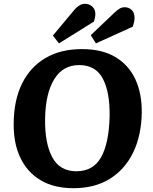

<svg xmlns="http://www.w3.org/2000/svg" viewBox="-20 -974 802 1009"><path d="M52 -328Q53 -447 95.5 -534Q138 -621 218 -668.5Q298 -716 411 -716Q515 -716 585 -675Q655 -634 690.5 -559Q726 -484 725 -382Q723 -262 680 -173Q637 -84 557.5 -34.5Q478 15 366 15Q263 15 192.5 -27.5Q122 -70 86 -147Q50 -224 52 -328ZM217 -349Q215 -222 254.5 -148Q294 -74 381 -74Q471 -74 512 -149Q553 -224 556 -363Q558 -489 520.5 -560.5Q483 -632 396 -632Q310 -632 264.5 -557Q219 -482 217 -349ZM373 -925Q385 -938 398 -946Q411 -954 426 -954Q449 -954 465 -939.5Q481 -925 481 -900Q481 -884 474 -861L290 -746L258 -787ZM582 -908Q597 -922 609 -929Q621 -936 636 -936Q656 -936 671.5 -922Q687 -908 687 -880Q687 -869 684.5 -858Q682 -847 678 -834L484 -746L457 -789Z"/></svg>

Font: Literata 12pt
Style: Bold Italic
Weight: 700
Italic angle: -2°
Designer: Latin by Veronika Burian and Jose Scaglione. Greek by Irene Vlachou. Cyrillic by Vera Evstafieva
Foundry: TypeTogether
Version: Version 3.002